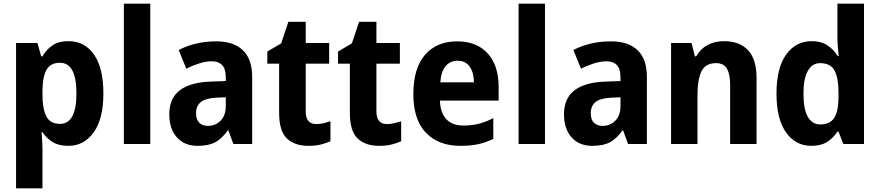

<svg xmlns="http://www.w3.org/2000/svg" viewBox="-20 -780 4767 1040"><path d="M351 -557Q439 -557 489.5 -484Q540 -411 540 -274Q540 -136 487.5 -63Q435 10 350 10Q298 10 264.5 -11Q231 -32 210 -64H205Q207 -41 208.5 -17.5Q210 6 210 27V240H67V-547H183L203 -475H210Q233 -514 266 -535.5Q299 -557 351 -557ZM305 -440Q254 -440 232.5 -403Q211 -366 210 -289V-269Q210 -190 231 -149.5Q252 -109 305 -109Q394 -109 394 -274Q394 -440 305 -440Z M794 0H651V-760H794Z M1152 -556Q1246 -556 1296 -507.5Q1346 -459 1346 -363V0H1244L1217 -74H1214Q1183 -30 1147 -10Q1111 10 1050 10Q979 10 938 -36Q897 -82 897 -161Q897 -247 953.5 -290.5Q1010 -334 1120 -338L1203 -341V-360Q1203 -407 1183.5 -427.5Q1164 -448 1127 -448Q1096 -448 1060.5 -437Q1025 -426 989 -408L948 -509Q989 -531 1040.5 -543.5Q1092 -556 1152 -556ZM1153 -251Q1093 -248 1067.5 -227Q1042 -206 1042 -167Q1042 -132 1059.5 -115Q1077 -98 1106 -98Q1147 -98 1175 -126.5Q1203 -155 1203 -206V-253Z M1693 -108Q1713 -108 1732 -112.5Q1751 -117 1770 -123V-15Q1746 -4 1717 3Q1688 10 1650 10Q1577 10 1534.5 -29.5Q1492 -69 1492 -169V-435H1428V-501L1503 -545L1542 -662H1636V-547H1763V-435H1636V-176Q1636 -108 1693 -108Z M2076 -108Q2096 -108 2115 -112.5Q2134 -117 2153 -123V-15Q2129 -4 2100 3Q2071 10 2033 10Q1960 10 1917.5 -29.5Q1875 -69 1875 -169V-435H1811V-501L1886 -545L1925 -662H2019V-547H2146V-435H2019V-176Q2019 -108 2076 -108Z M2456 -556Q2562 -556 2621.5 -491Q2681 -426 2681 -308V-235H2363Q2365 -170 2397 -135Q2429 -100 2490 -100Q2536 -100 2573.5 -109.5Q2611 -119 2652 -140V-28Q2614 -9 2572.5 0.5Q2531 10 2474 10Q2355 10 2287 -61Q2219 -132 2219 -270Q2219 -411 2282.5 -483.5Q2346 -556 2456 -556ZM2459 -451Q2419 -451 2394 -422Q2369 -393 2365 -334H2547Q2547 -386 2524.5 -418.5Q2502 -451 2459 -451Z M2932 0H2789V-760H2932Z M3290 -556Q3384 -556 3434 -507.5Q3484 -459 3484 -363V0H3382L3355 -74H3352Q3321 -30 3285 -10Q3249 10 3188 10Q3117 10 3076 -36Q3035 -82 3035 -161Q3035 -247 3091.5 -290.5Q3148 -334 3258 -338L3341 -341V-360Q3341 -407 3321.5 -427.5Q3302 -448 3265 -448Q3234 -448 3198.5 -437Q3163 -426 3127 -408L3086 -509Q3127 -531 3178.5 -543.5Q3230 -556 3290 -556ZM3291 -251Q3231 -248 3205.5 -227Q3180 -206 3180 -167Q3180 -132 3197.5 -115Q3215 -98 3244 -98Q3285 -98 3313 -126.5Q3341 -155 3341 -206V-253Z M3903 -557Q3985 -557 4031.5 -508.5Q4078 -460 4078 -358V0H3935V-320Q3935 -378 3917.5 -408Q3900 -438 3859 -438Q3801 -438 3779.5 -393.5Q3758 -349 3758 -259V0H3615V-547H3726L3744 -475H3751Q3799 -557 3903 -557Z M4375 10Q4289 10 4237.5 -63Q4186 -136 4186 -273Q4186 -411 4238 -484Q4290 -557 4377 -557Q4427 -557 4461 -535Q4495 -513 4518 -476H4523Q4520 -499 4518 -528Q4516 -557 4516 -580V-760H4660V0H4548L4522 -67H4516Q4493 -32 4460 -11Q4427 10 4375 10ZM4424 -106Q4477 -106 4499.5 -143Q4522 -180 4522 -256V-277Q4522 -357 4500.5 -397.5Q4479 -438 4422 -438Q4379 -438 4355.5 -395.5Q4332 -353 4332 -272Q4332 -189 4355.5 -147.5Q4379 -106 4424 -106Z"/></svg>

Font: Noto Sans Lao UI SemCond
Style: Bold
Weight: 700
Width: 4
Designer: Monotype Design Team
Foundry: Monotype Imaging Inc.
Version: Version 2.000; ttfautohint (v1.8.4.7-5d5b)